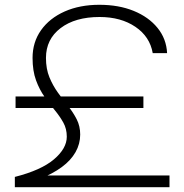

<svg xmlns="http://www.w3.org/2000/svg" viewBox="-20 -782 768 802"><path d="M45 -379H579V-331H45ZM144 -34 134 -49H688V0H42V-43Q152 -71 205.5 -116.5Q259 -162 259 -211Q259 -244 244.5 -270Q230 -296 209 -321.5Q188 -347 166.5 -377Q145 -407 130.5 -446.5Q116 -486 116 -540Q116 -606 151.5 -656Q187 -706 250 -734Q313 -762 395 -762Q476 -762 538.5 -736.5Q601 -711 638 -665.5Q675 -620 678 -560H618Q606 -629 545.5 -670Q485 -711 396 -711Q294 -711 233 -664.5Q172 -618 172 -540Q172 -494 186.5 -459Q201 -424 222 -395Q243 -366 264.5 -339Q286 -312 300.5 -283.5Q315 -255 315 -220Q315 -181 295.5 -146.5Q276 -112 238 -84Q200 -56 144 -34Z"/></svg>

Font: Unbounded ExtraLight
Style: Regular
Weight: 250
Designer: Luke Prowse, Jean-Baptiste Morizot, Fátima Lázaro, Florian Runge
Foundry: NaN
Version: Version 1.701;gftools[0.9.28.dev5+ged2979d]